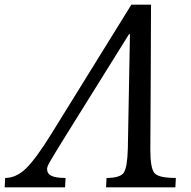

<svg xmlns="http://www.w3.org/2000/svg" viewBox="-71 -800 815 820"><path d="M212 -224Q155 -132 142.5 -110Q130 -88 130 -79Q130 -58 149 -49Q168 -40 209 -40L207 0H-51L-49 -40Q-2 -40 40 -80.5Q82 -121 150 -231L490 -780H574Q574 -645 572.5 -410Q571 -175 571 -162Q571 -82 588.5 -61Q606 -40 680 -40L678 0H382L384 -40Q442 -40 457.5 -62.5Q473 -85 475 -167L484 -654H480Z"/></svg>

Font: Libre Baskerville
Style: Italic
Weight: 400
Italic angle: -15°
Designer: Pablo Impallari, Rodrigo Fuenzalida
Foundry: Pablo Impallari, Rodrigo Fuenzalida
Version: Version 1.051;Glyphs 3.2.3 (3260)